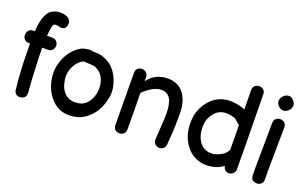

<svg xmlns="http://www.w3.org/2000/svg" viewBox="-83 -1107 2377 1490"><g transform="rotate(20 1105.0 -361.5)"><path d="M133 0Q156 0 172 -14Q188 -28 185 -61Q178 -122 169 -344L168 -420H215Q238 -420 251.5 -435Q265 -450 265 -470Q265 -490 251.5 -505Q238 -520 215 -520H172Q175 -568 181 -596Q187 -623 204 -623Q219 -623 233 -619Q238 -618 243.5 -617Q249 -616 255 -616Q275 -616 286 -630Q297 -644 297 -667Q297 -695 272 -710Q247 -725 205 -725Q175 -725 141 -707Q118 -694 103 -665Q88 -636 80 -597.5Q72 -559 72 -520H54Q32 -520 20 -504.5Q8 -489 8 -469Q8 -447 21.5 -432.5Q35 -418 60 -418H68L69 -343Q71 -174 87 -43Q89 -22 102 -11Q115 0 133 0Z M608 -7Q654 -19 694.5 -55Q735 -91 758 -138Q781 -184 790 -238Q796 -262 793 -296Q790 -330 777 -366.5Q764 -403 742 -435.5Q720 -468 687 -490Q674 -498 663 -504Q652 -510 640 -514L621 -521Q613 -523 598 -524.5Q583 -526 567.5 -527Q552 -528 544 -528Q529 -534 514 -531Q511 -530 506 -529Q493 -528 492 -528Q468 -524 452 -515Q374 -471 338 -379Q308 -307 319 -227Q334 -125 397 -60Q476 25 608 -7ZM577 -111Q509 -101 468 -139Q430 -174 419 -242Q412 -279 421 -315.5Q430 -352 450.5 -381.5Q471 -411 500 -427L507 -429Q508 -429 519 -430Q523 -429 526 -429Q532 -429 547 -428Q562 -427 576.5 -426Q591 -425 597 -424Q606 -421 613 -417.5Q620 -414 631 -406Q661 -387 676 -353Q691 -319 692 -279.5Q693 -240 680 -203.5Q667 -167 641 -141.5Q615 -116 577 -111Z M957 0Q977 0 992 -13.5Q1007 -27 1007 -50L1006 -209L1004 -351Q1038 -385 1076.5 -407Q1115 -429 1151 -429Q1201 -429 1225 -388.5Q1249 -348 1249 -263Q1249 -226 1244 -161Q1237 -66 1237 -50Q1237 -27 1252 -13.5Q1267 0 1287 0Q1306 0 1320 -12Q1334 -24 1336 -44L1339 -87L1344 -154Q1347 -190 1347 -304Q1347 -407 1300.5 -468Q1254 -529 1167 -529Q1066 -529 1004 -448V-479Q1004 -503 988.5 -516.5Q973 -530 952 -530Q932 -530 918 -517Q904 -504 904 -481Q904 -356 906 -186Q907 -129 907 -50Q907 -27 922 -13.5Q937 0 957 0Z M1861 0Q1882 0 1896.5 -14.5Q1911 -29 1911 -50Q1911 -211 1904 -667Q1904 -691 1889 -703.5Q1874 -716 1854 -715.5Q1834 -715 1819 -702.5Q1804 -690 1804 -665L1806 -505Q1782 -518 1736 -526Q1601 -550 1518 -457Q1449 -379 1448 -271Q1447 -151 1514 -73Q1551 -29 1605 -10Q1659 9 1724 -3Q1771 -12 1814 -43Q1819 -18 1832 -9Q1845 0 1861 0ZM1706 -101Q1657 -92 1621.5 -112Q1586 -132 1566.5 -174Q1547 -216 1548 -271Q1548 -341 1593 -390Q1638 -442 1718 -428Q1753 -422 1764 -415Q1764 -414 1806 -378Q1807 -377 1808 -377Q1810 -302 1810 -175Q1805 -162 1795 -150.5Q1785 -139 1776 -132Q1767 -125 1746 -115Q1725 -105 1706 -101Z M2042 -48Q2042 -23 2057 -11Q2072 1 2092 0.5Q2112 0 2127 -13Q2142 -26 2142 -50Q2140 -125 2143 -279Q2145 -433 2145 -481Q2145 -506 2130 -518.5Q2115 -531 2095 -531Q2075 -531 2060 -518.5Q2045 -506 2045 -481Q2045 -433 2043 -278Q2040 -123 2042 -48ZM2135 -704Q2116 -726 2093 -723.5Q2070 -721 2053 -704Q2036 -687 2033 -664Q2030 -641 2051 -620Q2072 -599 2095 -601.5Q2118 -604 2134.5 -620.5Q2151 -637 2153.5 -660Q2156 -683 2135 -704Z"/></g></svg>

Font: Balsamiq Sans
Style: Regular
Weight: 400
Designer: Michael Angeles
Foundry: Balsamiq SRL
Version: Version 1.020; ttfautohint (v1.8.4.7-5d5b);gftools[0.9.26]